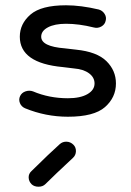

<svg xmlns="http://www.w3.org/2000/svg" viewBox="-20 -429 496 727"><path d="M237 13Q153 13 75 -19Q61 -25 55.5 -38.5Q50 -52 56 -65Q62 -78 76.5 -83Q91 -88 105 -83Q166 -57 237 -57Q284 -57 311 -72.5Q338 -88 338 -113Q338 -136 317 -151.5Q296 -167 259 -170L218 -175Q55 -190 55 -290Q55 -339 95.5 -374Q136 -409 230 -409Q286 -409 354 -393Q368 -389 376 -376.5Q384 -364 380 -350Q377 -336 363.5 -328.5Q350 -321 335 -325Q279 -339 230 -339Q187 -339 161.5 -325.5Q136 -312 136 -290Q136 -253 225 -246L268 -241Q347 -233 383 -197.5Q419 -162 419 -113Q419 -60 377.5 -23.5Q336 13 237 13ZM100 269Q89 258 88.5 243.5Q88 229 99 219Q169 150 206 117Q217 107 232 107.5Q247 108 258 119Q268 129 267.5 144Q267 159 256 169Q186 234 152 268Q142 278 126 278Q110 278 100 269Z"/></svg>

Font: Hoogli Semibold
Style: Regular
Weight: 600
Designer: Anand Singh Naorem
Foundry: Brand New Type
Version: Version 1.00 b007